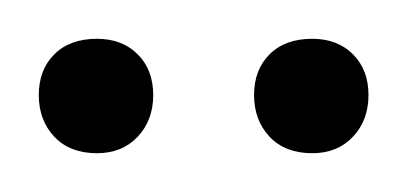

<svg xmlns="http://www.w3.org/2000/svg" viewBox="-20 -679 210 99"><path d="M30 -659Q43 -659 51 -651Q59 -643 59 -630Q59 -617 51 -608.5Q43 -600 30 -600Q16 -600 8 -608.5Q0 -617 0 -630Q0 -643 8 -651Q16 -659 30 -659ZM141 -659Q154 -659 162 -651Q170 -643 170 -630Q170 -617 162 -608.5Q154 -600 141 -600Q127 -600 119 -608.5Q111 -617 111 -630Q111 -643 119 -651Q127 -659 141 -659Z"/></svg>

Font: AkaAcidDosis
Style: ExtraLight
Weight: 250
Designer: Edgar Tolentino, Pablo Impallari, Igino Marini, Aka-Acid
Foundry: Edgar Tolentino, Pablo Impallari, Igino Marini, Aka-Acid
Version: Version 1.007